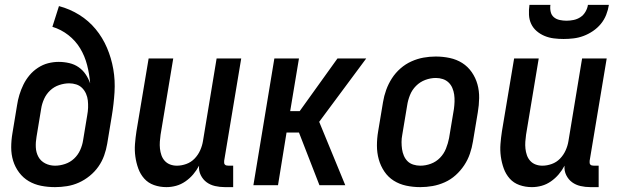

<svg xmlns="http://www.w3.org/2000/svg" viewBox="-20 -760 2540 788"><path d="M206 8Q176 8 148.5 2.5Q121 -3 98 -16.5Q75 -30 58.5 -52Q42 -74 34 -100Q26 -126 26 -155Q26 -184 31 -213L50 -328Q53 -349 59.5 -370.5Q66 -392 76 -412.5Q86 -433 101 -451Q116 -469 136 -482Q156 -495 177.5 -500.5Q199 -506 221 -506Q243 -506 264.5 -501Q286 -496 303 -484Q320 -472 331.5 -455Q343 -438 350 -418Q347 -456 337.5 -493Q328 -530 309 -561.5Q290 -593 260.5 -616Q231 -639 195 -650L222 -735Q267 -723 305.5 -699Q344 -675 372.5 -640.5Q401 -606 419 -564Q437 -522 445 -476Q453 -430 450 -381.5Q447 -333 439 -285L420 -170Q416 -146 407.5 -122Q399 -98 384 -76.5Q369 -55 348 -38Q327 -21 303.5 -10.5Q280 0 255 4Q230 8 206 8ZM206 -80Q226 -80 247 -87Q268 -94 284 -109Q300 -124 309 -144Q318 -164 321 -184L338 -287Q341 -303 341.5 -318Q342 -333 340.5 -347.5Q339 -362 333 -375.5Q327 -389 317 -399Q307 -409 293 -413.5Q279 -418 264 -418Q244 -418 223 -411Q202 -404 186 -389Q170 -374 161 -354Q152 -334 149 -314L130 -199Q126 -177 127 -155.5Q128 -134 137.5 -116.5Q147 -99 165.5 -89.5Q184 -80 206 -80Z M663 8Q636 8 612 -0.5Q588 -9 572 -27Q556 -45 547.5 -68.5Q539 -92 535.5 -117.5Q532 -143 534 -169Q536 -195 540 -221L590 -520H691L639 -207Q637 -193 636 -178.5Q635 -164 636.5 -150Q638 -136 642.5 -123Q647 -110 656 -100Q665 -90 678 -85Q691 -80 706 -80Q725 -80 744.5 -87Q764 -94 778.5 -109Q793 -124 801.5 -143Q810 -162 813 -181L869 -520H970L900 -100Q900 -96 900 -92Q900 -88 902.5 -85Q905 -82 909 -81Q913 -80 918 -80H937V8H903Q882 8 862.5 3.5Q843 -1 828 -12Q813 -23 804 -41Q795 -59 797 -80Q787 -61 773 -44.5Q759 -28 741 -15.5Q723 -3 703 2.5Q683 8 663 8Z M1291 0 1207 -216H1156L1121 0H1020L1106 -520H1207L1171 -304H1210L1365 -520H1483L1290 -260L1397 0Z M1705 8Q1675 8 1647 2Q1619 -4 1596 -18.5Q1573 -33 1557.5 -56Q1542 -79 1534.5 -106Q1527 -133 1527 -162.5Q1527 -192 1532 -221L1552 -341Q1556 -366 1565 -391Q1574 -416 1588.5 -438.5Q1603 -461 1623.5 -479Q1644 -497 1668.5 -508Q1693 -519 1718 -523.5Q1743 -528 1768 -528Q1798 -528 1826 -522Q1854 -516 1877 -501.5Q1900 -487 1916 -464Q1932 -441 1939.5 -414Q1947 -387 1946.5 -357.5Q1946 -328 1941 -299L1921 -179Q1917 -154 1908.5 -129Q1900 -104 1885 -81.5Q1870 -59 1850 -41Q1830 -23 1805.5 -12Q1781 -1 1755.5 3.5Q1730 8 1705 8ZM1705 -80Q1727 -80 1748.5 -88Q1770 -96 1786 -112.5Q1802 -129 1810.5 -150.5Q1819 -172 1823 -193L1843 -313Q1845 -328 1845.5 -343Q1846 -358 1844 -372Q1842 -386 1836.5 -399Q1831 -412 1821 -421.5Q1811 -431 1797.5 -435.5Q1784 -440 1769 -440Q1747 -440 1725.5 -432Q1704 -424 1687.5 -407.5Q1671 -391 1662.5 -369.5Q1654 -348 1651 -327L1631 -207Q1628 -192 1628 -177Q1628 -162 1630 -148Q1632 -134 1637.5 -121Q1643 -108 1652.5 -98.5Q1662 -89 1676 -84.5Q1690 -80 1705 -80Z M2163 8Q2136 8 2112 -0.5Q2088 -9 2072 -27Q2056 -45 2047.5 -68.5Q2039 -92 2035.5 -117.5Q2032 -143 2034 -169Q2036 -195 2040 -221L2090 -520H2191L2139 -207Q2137 -193 2136 -178.5Q2135 -164 2136.5 -150Q2138 -136 2142.5 -123Q2147 -110 2156 -100Q2165 -90 2178 -85Q2191 -80 2206 -80Q2225 -80 2244.5 -87Q2264 -94 2278.5 -109Q2293 -124 2301.5 -143Q2310 -162 2313 -181L2369 -520H2470L2400 -100Q2400 -96 2400 -92Q2400 -88 2402.5 -85Q2405 -82 2409 -81Q2413 -80 2418 -80H2437V8H2403Q2382 8 2362.5 3.5Q2343 -1 2328 -12Q2313 -23 2304 -41Q2295 -59 2297 -80Q2287 -61 2273 -44.5Q2259 -28 2241 -15.5Q2223 -3 2203 2.5Q2183 8 2163 8ZM2293 -600Q2273 -600 2253 -602.5Q2233 -605 2215 -612.5Q2197 -620 2182.5 -632.5Q2168 -645 2160 -662Q2152 -679 2151 -699.5Q2150 -720 2153 -740H2239Q2237 -726 2240 -712Q2243 -698 2253 -689.5Q2263 -681 2277 -678Q2291 -675 2305 -675Q2319 -675 2334 -678Q2349 -681 2362 -689.5Q2375 -698 2383 -712Q2391 -726 2393 -740H2479Q2476 -720 2468 -699.5Q2460 -679 2446 -662Q2432 -645 2413.5 -632.5Q2395 -620 2375 -612.5Q2355 -605 2334 -602.5Q2313 -600 2293 -600Z"/></svg>

Font: Iosevka Semibold
Style: Italic
Weight: 600
Italic angle: -9°
Monospace: yes
Designer: Belleve Invis
Foundry: Belleve Invis
Version: Version 32.5.0; ttfautohint (v1.8.4)